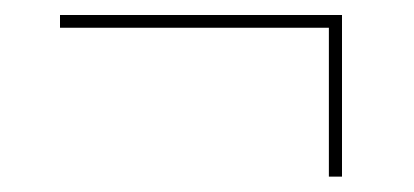

<svg xmlns="http://www.w3.org/2000/svg" viewBox="-20 -341 552 256"><path d="M436 -311.5V-105.5H418.5V-311.5ZM436 -304H60V-321H436Z"/></svg>

Font: Anek Devanagari Medium Thin
Style: Regular
Weight: 250
Version: Version 1.003